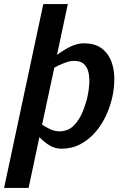

<svg xmlns="http://www.w3.org/2000/svg" viewBox="-61 -720 601 940"><path d="M368 -250Q374 -278 376 -308Q378 -338 372.5 -364Q367 -390 350.5 -406Q334 -422 302 -422Q281 -422 255 -412Q229 -402 205 -389L145 -110Q164 -97 186 -87Q208 -77 229 -77Q272 -77 299.5 -104.5Q327 -132 343.5 -172.5Q360 -213 368 -250ZM79 200H-41L151 -700H271L218 -451Q248 -474 282.5 -491Q317 -508 350 -508Q401 -508 433 -486Q465 -464 481 -427Q497 -390 498.5 -344Q500 -298 490 -250Q480 -202 459 -156Q438 -110 406 -73Q374 -36 332.5 -14Q291 8 240 8Q207 8 180 -9Q153 -26 132 -49Z"/></svg>

Font: Epunda Sans SemiBold
Style: Italic
Weight: 600
Italic angle: -12.0243°
Designer: Simon Atzbach
Foundry: typofactur
Version: Version 2.204; ttfautohint (v1.8.4.7-5d5b)